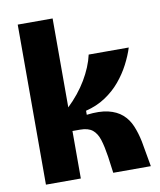

<svg xmlns="http://www.w3.org/2000/svg" viewBox="-81 -776 701 840"><g transform="rotate(-10 269.5 -355.5)"><path d="M55 0V-711H210V-316Q235 -340 256 -366Q277 -392 293 -419Q309 -446 320.5 -473.5Q332 -501 338 -528H516Q505 -493 485.5 -455.5Q466 -418 438 -384.5Q410 -351 371.5 -325.5Q333 -300 284 -288V-270Q341 -277 379 -268Q417 -259 441.5 -237.5Q466 -216 479.5 -184Q493 -152 501 -113L521 0H354L344 -74Q337 -120 327.5 -150Q318 -180 299 -195.5Q280 -211 244 -211H210V0Z"/></g></svg>

Font: Bricolage Grotesque SemiCondensed ExtraBold
Style: Regular
Weight: 800
Width: 4
Designer: Mathieu Triay
Foundry: Atelier Triay
Version: Version 1.001;gftools[0.9.33.dev8+g029e19f]